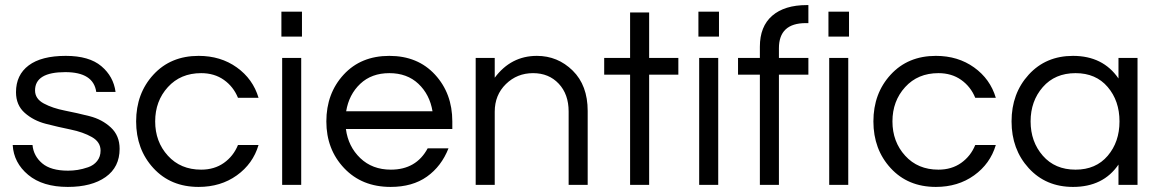

<svg xmlns="http://www.w3.org/2000/svg" viewBox="-20 -728 4564 756"><path d="M239 -508Q331 -508 379 -467.5Q427 -427 435 -366H359Q348 -444 237 -444Q118 -444 118 -372Q118 -339 152.5 -320.5Q187 -302 235.5 -292.5Q284 -283 333 -270.5Q382 -258 416.5 -226Q451 -194 451 -142Q451 -70 396 -31Q341 8 247 8Q148 8 91 -39.5Q34 -87 30 -157H108Q112 -114 146 -85Q180 -56 248 -56Q267 -56 286 -59Q305 -62 327 -69.5Q349 -77 362.5 -94Q376 -111 376 -135Q376 -169 341.5 -188.5Q307 -208 258 -218Q209 -228 160.5 -240.5Q112 -253 77.5 -283.5Q43 -314 43 -365Q43 -433 93 -470.5Q143 -508 239 -508Z M772 -60Q824 -60 861.5 -86.5Q899 -113 917 -157H998Q976 -83 912.5 -37.5Q849 8 762 8Q652 8 584 -66Q516 -140 516 -250Q516 -360 584 -434Q652 -508 762 -508Q849 -508 912.5 -462.5Q976 -417 998 -343H917Q899 -387 861.5 -413.5Q824 -440 772 -440Q691 -440 641 -385Q591 -330 591 -250Q591 -170 641 -115Q691 -60 772 -60Z M1091 0V-500H1166V0ZM1088 -682H1169V-584H1088Z M1519 -60Q1619 -60 1664 -144H1746Q1718 -73 1661 -32.5Q1604 8 1518 8Q1405 8 1335 -66Q1265 -140 1265 -250Q1265 -360 1333 -434Q1401 -508 1513 -508Q1625 -508 1693 -434Q1761 -360 1761 -250V-220H1342Q1351 -151 1398.5 -105.5Q1446 -60 1519 -60ZM1343 -290H1683Q1672 -356 1627.5 -398Q1583 -440 1513 -440Q1443 -440 1398.5 -398Q1354 -356 1343 -290Z M1853 -500H1928V-422Q1992 -508 2094 -508Q2176 -508 2235 -450Q2294 -392 2294 -291V0H2219V-289Q2219 -357 2180 -398.5Q2141 -440 2079 -440Q2016 -440 1972 -397Q1928 -354 1928 -288V0H1853Z M2536 0H2461V-434H2359V-500H2461V-679H2536V-500H2651V-434H2536Z M2733 0V-500H2808V0ZM2730 -682H2811V-584H2730Z M3163 -637H3153Q3047 -637 3047 -538V-500H3163V-434H3047V0H2972V-434H2886V-500H2972V-544Q2972 -624 3020.5 -666Q3069 -708 3157 -708H3163Z M3245 0V-500H3320V0ZM3242 -682H3323V-584H3242Z M3675 -60Q3727 -60 3764.5 -86.5Q3802 -113 3820 -157H3901Q3879 -83 3815.5 -37.5Q3752 8 3665 8Q3555 8 3487 -66Q3419 -140 3419 -250Q3419 -360 3487 -434Q3555 -508 3665 -508Q3752 -508 3815.5 -462.5Q3879 -417 3901 -343H3820Q3802 -387 3764.5 -413.5Q3727 -440 3675 -440Q3594 -440 3544 -385Q3494 -330 3494 -250Q3494 -170 3544 -115Q3594 -60 3675 -60Z M4205 -508Q4323 -508 4384 -419V-500H4459V0H4384V-80Q4324 8 4205 8Q4098 8 4030.5 -66Q3963 -140 3963 -250Q3963 -360 4030.5 -434Q4098 -508 4205 -508ZM4215 -60Q4295 -60 4341.5 -114.5Q4388 -169 4388 -250Q4388 -331 4341.5 -385.5Q4295 -440 4215 -440Q4134 -440 4086 -385Q4038 -330 4038 -250Q4038 -170 4086 -115Q4134 -60 4215 -60Z"/></svg>

Font: Questrial
Style: Regular
Weight: 400
Designer: Joe Prince
Foundry: Joe Prince
Version: Version 1.002